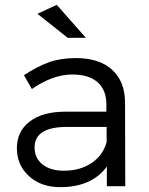

<svg xmlns="http://www.w3.org/2000/svg" viewBox="-20 -770 617 794"><path d="M247.1 -308.1H419.9V-338.9Q419.9 -397.5 383.8 -429.7Q347.7 -461.9 278.8 -461.9Q198.7 -461.9 111.8 -401.9L79.1 -459Q134.8 -495.6 182.6 -512.7Q230.5 -529.8 293.9 -529.8Q390.6 -529.8 443.4 -481.7Q496.1 -433.6 497.1 -348.1L498 0H421.9V-81.1Q359.4 3.9 229 3.9Q148.9 3.9 99.4 -42Q49.8 -87.9 49.8 -157.2Q49.8 -226.6 102.3 -267.1Q154.8 -307.6 247.1 -308.1ZM123 -160.2Q123 -116.2 155.8 -90.1Q188.5 -64 244.1 -64Q311 -64 358.4 -95.7Q405.8 -127.4 420.9 -182.1V-245.1H256.8Q123 -245.1 123 -160.2ZM134.8 -712.9 214.8 -750 335 -613.8H259.8Z"/></svg>

Font: Montserrat Light
Style: Regular
Weight: 300
Designer: Julieta Ulanovsky
Foundry: Julieta Ulanovsky
Version: Version 1.000;PS 002.000;hotconv 1.0.70;makeotf.lib2.5.58329